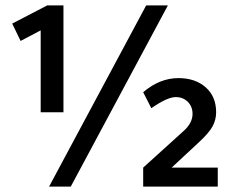

<svg xmlns="http://www.w3.org/2000/svg" viewBox="-20 -688 868 708"><path d="M214 -274H130V-576L56 -537L25 -601L154 -668H214ZM241 0H161L519 -668H599ZM783 0H508V-70L656 -204Q690 -234 690 -268Q690 -295 672.5 -312.5Q655 -330 628 -330Q597 -330 538 -289L508 -348Q569 -400 638 -400Q700 -400 738.5 -366Q777 -332 777 -274Q777 -246 763.5 -221.5Q750 -197 713 -163L613 -70H783Z"/></svg>

Font: Celebes SemiBold
Style: Regular
Weight: 600
Designer: Anugrah Pasau
Foundry: Lafontype
Version: Version 1.000